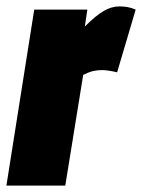

<svg xmlns="http://www.w3.org/2000/svg" viewBox="-36 -580 444 600"><path d="M237 -550 229 -497Q264 -532 288.5 -546Q313 -560 337 -560Q350 -560 362 -558Q374 -556 388 -550L330 -354Q318 -357 305 -359Q292 -361 283 -361Q269 -361 255.5 -358Q242 -355 224 -346L168 0H-16L71 -550Z"/></svg>

Font: Georama SemiCondensed Black
Style: Italic
Weight: 900
Width: 4
Italic angle: -9°
Designer: Jean-Baptiste Levee
Foundry: Production Type
Version: Version 1.000